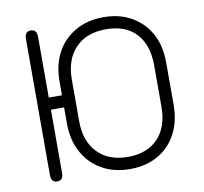

<svg xmlns="http://www.w3.org/2000/svg" viewBox="-75 -726 867 818"><g transform="rotate(-10 358.5 -317.5)"><path d="M424.5 10.5C424.5 10.5 424.5 10.5 424.5 10.5C379 10.5 338.5 1 304 -18.5C269 -38 241.5 -65.5 222 -101C202 -136.5 192 -179 192 -228C192 -228 192 -228 192 -228C192 -228 192 -297 192 -297C192 -297 135 -297 135 -297C135 -297 135 -23 135 -23C135 -2 126.5 8.5 109 8.5C109 8.5 109 8.5 109 8.5C91.5 8.5 82.5 -2 82.5 -23.5C82.5 -23.5 82.5 -23.5 82.5 -23.5C82.5 -23.5 82.5 -612 82.5 -612C82.5 -633.5 91 -644.5 108.5 -644.5C108.5 -644.5 108.5 -644.5 108.5 -644.5C117 -644.5 124 -642 128.5 -636.5C133 -631 135 -622.5 135 -612C135 -612 135 -612 135 -612C135 -612 135 -349.5 135 -349.5C135 -349.5 192 -349.5 192 -349.5C192 -349.5 192 -408.5 192 -408.5C192 -457.5 202 -500 221.5 -535.5C241 -571 268.5 -598 303.5 -617.5C338 -637 378 -646.5 423.5 -646.5C423.5 -646.5 423.5 -646.5 423.5 -646.5C468.5 -646.5 508.5 -637 543 -617.5C577.5 -598 605 -571 624.5 -535.5C644 -500 653.5 -457.5 653.5 -408.5C653.5 -408.5 653.5 -408.5 653.5 -408.5C653.5 -408.5 653.5 -228 653.5 -228C653.5 -179.5 644 -137.5 625 -102C606 -66.5 579.5 -38.5 545 -19C510.5 0.5 470.5 10.5 424.5 10.5ZM424 -42C424 -42 424 -42 424 -42C479.5 -42 523 -58.5 554.5 -91.5C585.5 -124.5 601 -170 601 -228.5C601 -228.5 601 -228.5 601 -228.5C601 -228.5 601 -407.5 601 -407.5C601 -465.5 586 -511 555.5 -544.5C525 -577.5 481.5 -594 425 -594C425 -594 425 -594 425 -594C368.5 -594 324.5 -577.5 293 -544.5C261 -511.5 245 -466 245 -407.5C245 -407.5 245 -407.5 245 -407.5C245 -407.5 245 -228.5 245 -228.5C245 -170 261 -124.5 293 -91.5C324.5 -58.5 368.5 -42 424 -42Z"/></g></svg>

Font: Jura-Fortis-Regular
Style: Regular
Weight: 500
Designer: Daniel Johnson, Alexei Vanyashin, Mirko Velimirovic
Foundry: Daniel Johnson
Version: ""